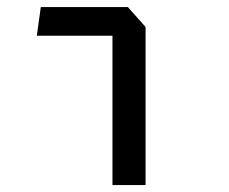

<svg xmlns="http://www.w3.org/2000/svg" viewBox="-20 -534 660 554"><path d="M304.5 -452 329.7 -430.8H86.2L97.8 -513.7H348.8L400 -456.2V0H304.5Z"/></svg>

Font: Monaspace Krypton Var ExLight
Style: Regular
Weight: 200
Designer: Riley Cran and the Lettermatic Team
Version: Version 1.200 (Monaspace Krypton Var)